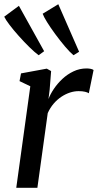

<svg xmlns="http://www.w3.org/2000/svg" viewBox="-27 -889 463 909"><path d="M50 0 116.5 -480.5 65.5 -505 72.5 -541.5 194.5 -564 215 -552.5 208 -463.5 202.5 -420Q211 -443 228 -468.2Q245 -493.5 268.5 -515.5Q292 -537.5 321 -551.2Q350 -565 383 -565Q392.5 -565 401.8 -563.2Q411 -561.5 416 -557.5L393.5 -447.5Q388 -451.5 375.8 -454.5Q363.5 -457.5 345 -457.5Q325 -457.5 304.2 -450.8Q283.5 -444 263.8 -431Q244 -418 227.2 -398.5Q210.5 -379 199 -353.5L150 0ZM156 -627.5Q138 -640.5 112.5 -665.5Q87 -690.5 61.8 -718.8Q36.5 -747 17.8 -771.8Q-1 -796.5 -7 -810L62.5 -861.5L182 -646.5ZM321 -627.5Q303.5 -642 280.5 -669.2Q257.5 -696.5 235 -727Q212.5 -757.5 196 -784Q179.5 -810.5 175 -824L249 -869L347.5 -644Z"/></svg>

Font: Merriweather 24pt
Style: Italic
Weight: 400
Italic angle: -7.8°
Designer: Eben Sorkin
Foundry: Eben Sorkin
Version: Version 2.101